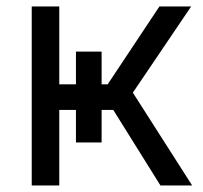

<svg xmlns="http://www.w3.org/2000/svg" viewBox="-20 -565 619 585"><path d="M76.7 0V-545.4H160.6V-308.1H308.1L465.8 -545.4H562.5L384.8 -282.7L565.4 0H468.8L325.2 -230H160.6V0ZM211.4 -407.7H289.6V-130.9H211.4Z"/></svg>

Font: Sahel VF Regular
Style: Regular
Weight: 400
Foundry: Saber Rastikerdar (saber.rastikerdar@gmail.com)
Version: Version 3.4.0